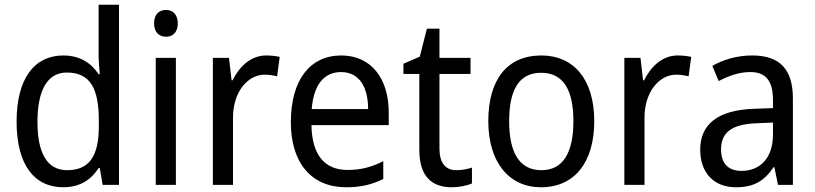

<svg xmlns="http://www.w3.org/2000/svg" viewBox="-20 -780 3440 810"><path d="M247 10C319 10 365 -23 396 -71H401L413 0H482V-760H396V-545C396 -524 399 -489 401 -467H396C365 -514 317 -546 247 -546C126 -546 50 -450 50 -267C50 -84 125 10 247 10ZM263 -62C179 -62 138 -134 138 -266C138 -396 178 -474 262 -474C363 -474 397 -404 397 -269V-248C397 -123 358 -62 263 -62Z M681 -738C651 -738 630 -720 630 -681C630 -644 651 -625 681 -625C709 -625 730 -644 730 -681C730 -719 709 -738 681 -738ZM722 -536H637V0H722Z M1103 -546C1039 -546 991 -501 961 -441H957L946 -536H878V0H963V-284C963 -391 1024 -465 1097 -465C1114 -465 1134 -462 1149 -458L1160 -540C1143 -544 1122 -546 1103 -546Z M1420 -546C1288 -546 1207 -443 1207 -264C1207 -94 1293 10 1440 10C1503 10 1548 -1 1597 -25V-100C1547 -75 1503 -63 1446 -63C1349 -63 1296 -127 1294 -252H1620V-306C1620 -447 1547 -546 1420 -546ZM1419 -476C1498 -476 1533 -409 1533 -320H1295C1303 -421 1346 -476 1419 -476Z M1905 -62C1860 -62 1834 -92 1834 -153V-468H1965V-536H1834V-659H1781L1751 -541L1682 -511V-468H1749V-148C1749 -30 1807 10 1886 10C1917 10 1951 3 1971 -6V-73C1954 -67 1928 -62 1905 -62Z M2487 -269C2487 -448 2398 -546 2264 -546C2121 -546 2040 -446 2040 -269C2040 -95 2128 10 2262 10C2404 10 2487 -95 2487 -269ZM2128 -269C2128 -400 2169 -473 2263 -473C2357 -473 2399 -400 2399 -269C2399 -138 2357 -62 2264 -62C2170 -62 2128 -138 2128 -269Z M2839 -546C2775 -546 2727 -501 2697 -441H2693L2682 -536H2614V0H2699V-284C2699 -391 2760 -465 2833 -465C2850 -465 2870 -462 2885 -458L2896 -540C2879 -544 2858 -546 2839 -546Z M3153 -546C3089 -546 3030 -528 2985 -502L3012 -438C3054 -460 3098 -476 3145 -476C3208 -476 3241 -443 3241 -357V-324L3161 -321C3009 -316 2934 -256 2934 -149C2934 -49 2993 10 3085 10C3162 10 3204 -17 3244 -75H3247L3262 0H3325V-364C3325 -486 3272 -546 3153 -546ZM3173 -260 3241 -263V-213C3241 -111 3185 -59 3108 -59C3056 -59 3022 -87 3022 -149C3022 -218 3062 -256 3173 -260Z"/></svg>

Font: Noto Sans Malayalam SemiCondensed
Style: Regular
Weight: 400
Width: 4
Designer: Jelle Bosma - Monotype Design Team
Foundry: Monotype Imaging Inc.
Version: Version 2.104